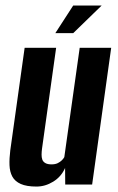

<svg xmlns="http://www.w3.org/2000/svg" viewBox="-20 -668 426 695"><path d="M112.1 7.3Q76.2 7.3 55.1 -2.1Q34 -11.6 24.6 -28.9Q15.3 -46.2 14.4 -70.2Q13.5 -94.2 17.2 -123.7L69.2 -495H183.2L132.2 -130.6Q130.6 -118.9 130.5 -108.6Q130.3 -98.4 133.1 -90.4Q135.9 -82.5 144 -77.8Q152 -73 166.5 -73Q180 -73 189.1 -77.5Q198.1 -82 204 -87.9Q209.9 -93.8 212.8 -99.3L268.5 -495H382.5L313.5 0H216.1L215.6 -59.9Q201.7 -28.3 172.7 -10.5Q143.8 7.3 112.1 7.3ZM180.3 -548.1 245 -648H348L245.1 -548.1Z"/></svg>

Font: Alumni Sans SC Thin
Style: Italic
Weight: 100
Italic angle: -8°
Designer: Robert E. Leuschke
Foundry: Robert E. Leuschke
Version: Version 1.016